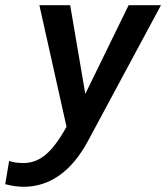

<svg xmlns="http://www.w3.org/2000/svg" viewBox="-94 -520 637 736"><path d="M523 -500 244 19Q197 107 134.5 151.5Q72 196 -3 196Q-37 196 -74 186L-59 97Q-37 105 -4 105Q43 105 81.5 72.5Q120 40 161 -34L57 -500H175L233 -160L399 -500Z"/></svg>

Font: Sarabun SemiBold
Style: Italic
Weight: 600
Italic angle: -10°
Designer: Suppakit Chalermlarp | Katatrad Co.,Ltd.
Foundry: Cadson Demak Co.,Ltd.
Version: Version 1.000; ttfautohint (v1.6)